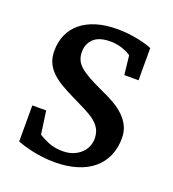

<svg xmlns="http://www.w3.org/2000/svg" viewBox="-100 -572 598 663"><g transform="rotate(20 199.0 -241.0)"><path d="M363.8 -145Q363.8 -108.4 350.6 -79.1Q337.4 -49.8 313 -29.5Q288.6 -9.3 252.9 1.5Q217.3 12.2 172.9 12.2Q149.9 12.2 128.2 9.5Q106.4 6.8 88.1 2.7Q69.8 -1.5 55.7 -5.9Q41.5 -10.3 34.2 -13.2V-146H85L97.2 -61Q112.3 -51.3 134.5 -42.2Q156.7 -33.2 186 -33.2Q207.5 -33.2 224.1 -39.8Q240.7 -46.4 252.2 -57.1Q263.7 -67.9 269.8 -81.8Q275.9 -95.7 275.9 -110.8Q275.9 -131.8 267.6 -146.7Q259.3 -161.6 243.7 -173.6Q228 -185.5 205.3 -196.8Q182.6 -208 153.8 -222.2Q126.5 -235.4 105.5 -248.3Q84.5 -261.2 70.1 -276.1Q55.7 -291 48.3 -308.8Q41 -326.7 41 -349.1Q41 -382.3 53 -409.2Q64.9 -436 87.9 -454.8Q110.8 -473.6 144.3 -483.9Q177.7 -494.1 221.2 -494.1Q243.2 -494.1 263.2 -491.7Q283.2 -489.3 299.8 -485.8Q316.4 -482.4 329.1 -478.5Q341.8 -474.6 349.1 -471.2V-353H296.9L289.1 -422.9Q278.3 -431.2 257.3 -438.5Q236.3 -445.8 212.9 -445.8Q171.4 -445.8 151.6 -427Q131.8 -408.2 131.8 -378.9Q131.8 -361.8 137.5 -349.1Q143.1 -336.4 156 -325.2Q168.9 -314 190.2 -302.2Q211.4 -290.5 243.2 -275.9Q269.5 -264.2 291.5 -251.5Q313.5 -238.8 329.6 -223.1Q345.7 -207.5 354.7 -188.5Q363.8 -169.4 363.8 -145Z"/></g></svg>

Font: BabelStone Ogham Pictish
Style: Regular
Weight: 400
Designer: Andrew West
Foundry: BabelStone
Version: Version 1.02 March 14, 2022